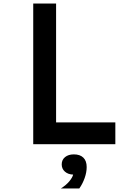

<svg xmlns="http://www.w3.org/2000/svg" viewBox="-20 -820 740 1092"><path d="M169 0V-800H299V-124H636V0ZM326 252Q356 233 374 211.5Q392 190 396 173Q367 172 349 156Q331 140 331 115Q331 89 350 73.5Q369 58 400 58Q400 58 400 58Q435 58 454 76.5Q473 95 473 130Q473 160 461.5 192.5Q450 225 431 252Z"/></svg>

Font: Martian Mono Medium
Style: Regular
Weight: 500
Monospace: yes
Designer: Roman Shamin
Foundry: Evil Martians
Version: Version 1.000; ttfautohint (v1.8.4.7-5d5b)